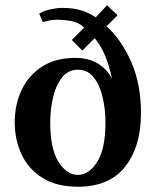

<svg xmlns="http://www.w3.org/2000/svg" viewBox="-20 -700 597 730"><path d="M276 10Q196 10 142.5 -23Q89 -56 62.5 -112Q36 -168 36 -235Q36 -303 62.5 -358.5Q89 -414 140.5 -447Q192 -480 266 -480Q315 -480 351 -459Q387 -438 406 -400Q395 -451 379.5 -488.5Q364 -526 340 -555L293 -508L253 -548L300 -595Q279 -615 251.5 -620Q224 -625 196 -625Q178 -625 164.5 -621.5Q151 -618 143 -616L129 -648Q147 -659 172 -664.5Q197 -670 216 -670Q259 -670 289 -660.5Q319 -651 344 -634L387 -680L427 -642L385 -600Q441 -550 478.5 -465.5Q516 -381 516 -270Q516 -143 456 -66.5Q396 10 276 10ZM276 -35Q318 -35 349.5 -84.5Q381 -134 381 -235Q381 -283 370.5 -329Q360 -375 337 -405Q314 -435 276 -435Q239 -435 215.5 -405Q192 -375 181.5 -329Q171 -283 171 -235Q171 -134 202.5 -84.5Q234 -35 276 -35Z"/></svg>

Font: El Messiri
Style: Bold
Weight: 700
Designer: Mohamed Gaber
Foundry: Kief Type Foundry
Version: Version 2.020; ttfautohint (v1.8.3)